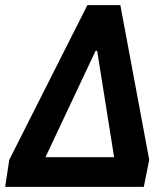

<svg xmlns="http://www.w3.org/2000/svg" viewBox="-35 -725 645 745"><path d="M-15 0 1 -105 304 -705H432L544 -105L523 0ZM336 -528 123 -76 114 -115H435L414 -76L342 -528Z"/></svg>

Font: Nunito Sans 7pt Condensed ExtraBold
Style: Italic
Weight: 800
Width: 3
Italic angle: -9°
Designer: Vernon Adams
Foundry: Vernon Adams
Version: Version 3.101;gftools[0.9.27]